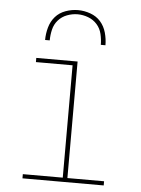

<svg xmlns="http://www.w3.org/2000/svg" viewBox="-53 -782 606 824"><g transform="rotate(5 250.0 -370.0)"><path d="M75 0V-18H247V-502H89V-520H267V-18H425V0ZM120 -600Q120 -627 127.5 -654Q135 -681 152.5 -701Q170 -721 196.5 -730.5Q223 -740 250 -740Q277 -740 303.5 -730.5Q330 -721 347.5 -701Q365 -681 372.5 -654Q380 -627 380 -600H360Q360 -623 354.5 -646.5Q349 -670 333.5 -687.5Q318 -705 295.5 -713.5Q273 -722 250 -722Q227 -722 204.5 -713.5Q182 -705 166.5 -687.5Q151 -670 145.5 -646.5Q140 -623 140 -600Z"/></g></svg>

Font: Iosevka Curly Thin
Style: Regular
Weight: 100
Monospace: yes
Designer: Belleve Invis
Foundry: Belleve Invis
Version: Version 22.1.2; ttfautohint (v1.8.4)